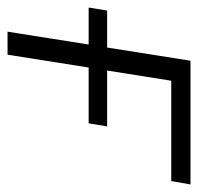

<svg xmlns="http://www.w3.org/2000/svg" viewBox="-28 -497 525 509"><g transform="rotate(90 234.5 -242.5)"><path d="M64 0 98 -215H0L8 -264H106L141 -485H469L460 -434H194L167 -264H315L307 -215H159L125 0Z"/></g></svg>

Font: Nunito Sans 12pt Light
Style: Italic
Weight: 300
Italic angle: -9°
Designer: Vernon Adams
Foundry: Vernon Adams
Version: Version 3.101;gftools[0.9.27]